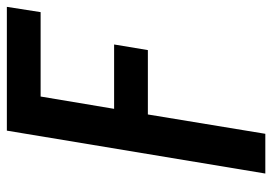

<svg xmlns="http://www.w3.org/2000/svg" viewBox="-134 -640 775 546"><g transform="rotate(-90 253.0 -367.5)"><path d="M32 0 154 -735H506L491 -639H251L216 -430H399L383 -334H200L145 0Z"/></g></svg>

Font: Iosevka SS04 Oblique
Style: Bold
Weight: 700
Italic angle: -9°
Monospace: yes
Designer: Belleve Invis
Foundry: Belleve Invis
Version: Version 19.0.0; ttfautohint (v1.8.4)